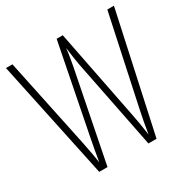

<svg xmlns="http://www.w3.org/2000/svg" viewBox="-161 -859 985 1004"><g transform="rotate(-30 331.0 -357.0)"><path d="M657 -714H617L502 -176C493 -134 485 -90 477 -40C469 -95 464 -127 454 -176L348 -714H311L205 -176C200 -151 189 -91 181 -43C178 -67 170 -113 157 -176L44 -714H5L156 0H206L313 -540C320 -578 325 -603 330 -648C336 -598 340 -573 346 -539L453 0H502Z"/></g></svg>

Font: Noto Sans Thai Looped ExtraCondensed ExtraLight
Style: Regular
Weight: 200
Width: 2
Designer: Sasikarn Vongin, Ben Mitchell
Foundry: The Fontpad Ltd
Version: Version 1.001